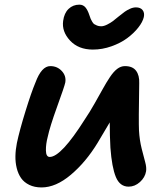

<svg xmlns="http://www.w3.org/2000/svg" viewBox="-20 -801 717 833"><path d="M382.8 -585.9Q320.3 -585.9 283.9 -625Q247.6 -664.1 253.9 -710Q258.3 -744.1 277.6 -762.5Q296.9 -780.8 324.2 -780.8Q340.8 -780.8 350.8 -768.8Q360.8 -756.8 368.2 -733.9Q372.1 -722.7 373.5 -719.2Q375 -715.8 379.6 -707.5Q384.3 -699.2 388.7 -696.3Q393.1 -693.4 400.9 -690.2Q408.7 -687 418.9 -687Q430.2 -687 444.8 -694.3Q459.5 -701.7 469.2 -709Q479 -716.3 494.1 -729Q511.7 -743.2 520.8 -749.8Q529.8 -756.3 543.5 -762.7Q557.1 -769 569.8 -769Q589.4 -769 598.6 -757.3Q607.9 -745.6 604 -727.1Q599.1 -705.6 579.8 -681.2Q560.5 -656.7 532 -635.5Q503.4 -614.3 463.6 -600.1Q423.8 -585.9 382.8 -585.9ZM160.2 12.2Q129.9 12.2 107.2 1.2Q84.5 -9.8 71.5 -28.3Q58.6 -46.9 52.5 -71.8Q46.4 -96.7 46.9 -123.8Q47.4 -150.9 53.2 -180.2Q64.9 -235.8 90.6 -318.6Q116.2 -401.4 133.8 -442.9Q160.2 -514.2 198.2 -514.2Q228.5 -514.2 248.3 -492.7Q268.1 -471.2 263.2 -442.9Q259.8 -426.3 228 -338.6Q196.3 -251 187 -207Q178.7 -175.8 179.2 -147.9Q179.7 -120.1 195.8 -120.1Q245.1 -120.1 348.1 -283.2Q368.7 -313.5 390.6 -352.3Q412.6 -391.1 426.8 -416.7Q440.9 -442.4 456.8 -466.3Q472.7 -490.2 488.5 -502.2Q504.4 -514.2 522 -514.2Q555.2 -514.2 570.3 -494.1Q585.4 -474.1 584 -439.9Q581.1 -271.5 583 -234.9Q585.4 -192.9 594.7 -156Q604 -119.1 610.1 -96.9Q616.2 -74.7 613.8 -58.1Q609.4 -31.2 587.2 -11.2Q564.9 8.8 538.1 8.8Q500 8.8 482.7 -33Q465.3 -74.7 459 -160.2Q456.1 -212.9 456.1 -270Q433.1 -231.9 402.8 -180.2Q352.1 -97.2 287.1 -42.5Q222.2 12.2 160.2 12.2Z"/></svg>

Font: Shantell Sans Normal
Style: Italic
Weight: 600
Italic angle: -11.31°
Designer: Stephen Nixon, Anya Danilova, Shantell Martin
Foundry: Arrow Type
Version: Version 1.006;[559af2be0]